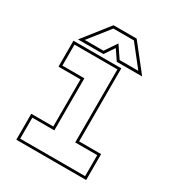

<svg xmlns="http://www.w3.org/2000/svg" viewBox="-169 -802 832 907"><g transform="rotate(30 247.5 -349.0)"><path d="M57 0V-141.5H177V-398.5H57V-540H318V-141.5H438V0ZM70.5 -13.5H424.5V-128H304.5V-526.5H70.5V-412H190.5V-128H70.5ZM184.5 -698H310.5L422.5 -556H284L247.5 -610L211 -556H72.5ZM191.5 -684 101.5 -570H203.5L247.5 -635L291.5 -570H393.5L303.5 -684Z"/></g></svg>

Font: Tourney Thin
Style: Regular
Weight: 100
Designer: Tyler Finck
Foundry: Etcetera Type Co
Version: Version 1.015